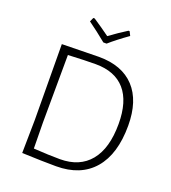

<svg xmlns="http://www.w3.org/2000/svg" viewBox="-150 -944 942 1059"><g transform="rotate(20 321.0 -414.5)"><path d="M428 -834 440 -810Q375 -764 332 -726H313Q257 -772 204 -810L215 -834H223Q276 -799 321 -766Q373 -804 421 -834ZM318 -643Q454 -643 526.5 -565Q599 -487 599 -341Q599 -174 522 -84.5Q445 5 301 5Q226 5 101 0L104 -194L101 -639ZM151 -197 153 -45Q245 -39 308 -39Q423 -39 484.5 -114Q546 -189 546 -332Q546 -464 487 -531.5Q428 -599 315 -599Q256 -599 153 -594Z"/></g></svg>

Font: Alegreya Sans SC Light
Style: Regular
Weight: 300
Designer: Juan Pablo del Peral
Foundry: Huerta Tipografica
Version: Version 2.007